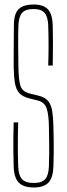

<svg xmlns="http://www.w3.org/2000/svg" viewBox="-20 -825 296 850"><path d="M130.5 5Q84 5 63 -16.8Q42 -38.5 40.5 -88Q39.5 -127 39.2 -156Q39 -185 39.2 -214.2Q39.5 -243.5 40.5 -283H60.5Q59 -234.5 59 -185.8Q59 -137 60.5 -88Q62 -49 77.5 -32Q93 -15 129.5 -15Q165.5 -15 180.2 -32Q195 -49 196.5 -88Q197.5 -122.5 197.8 -147.8Q198 -173 197.5 -199.8Q197 -226.5 196.5 -266Q196 -312.5 187.5 -342.2Q179 -372 147.5 -380L111.5 -389Q80.5 -396.5 65.8 -412.5Q51 -428.5 46.2 -456.8Q41.5 -485 40.5 -529Q40 -567.5 40.8 -617.5Q41.5 -667.5 41.5 -713Q41.5 -746 50.2 -766.2Q59 -786.5 78.5 -795.8Q98 -805 129.5 -805Q173 -805 192.5 -783.2Q212 -761.5 213.5 -712Q214.5 -681.5 214.5 -635.8Q214.5 -590 213.5 -535H193.5Q195 -579.5 195 -623.8Q195 -668 193.5 -712Q192 -751 177.5 -768Q163 -785 128.5 -785Q92.5 -785 77.8 -768Q63 -751 61.5 -712Q60 -666.5 60.5 -620.8Q61 -575 61.5 -529Q62.5 -470.5 70.5 -445Q78.5 -419.5 111.5 -411L148.5 -402Q178.5 -395 192.5 -378.5Q206.5 -362 211 -334.2Q215.5 -306.5 216.5 -266Q217.5 -224.5 217.8 -198.2Q218 -172 217.8 -147.8Q217.5 -123.5 216.5 -88Q215 -38.5 194.5 -16.8Q174 5 130.5 5Z"/></svg>

Font: Big Shoulders Display Thin Thin
Style: Regular
Weight: 250
Version: Version 2.002